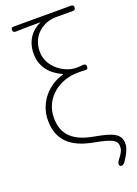

<svg xmlns="http://www.w3.org/2000/svg" viewBox="-181 -865 804 1130"><g transform="rotate(-20 221.0 -300.5)"><path d="M140 -794H58C47 -794 42 -789 42 -778C42 -767 50 -761 61 -762C118 -764 151 -764 216 -764C153 -735 114 -681 114 -602C114 -517 168 -462 234 -433V-429C141 -405 59 -319 59 -205C59 -62 157 -12 271 9C380 29 406 46 406 81C406 107 398 122 371 156C363 166 357 184 368 191C378 197 389 190 396 181C427 137 441 103 441 78C441 14 389 -4 291 -22C192 -39 97 -77 97 -206C97 -338 212 -410 318 -410C336 -410 349 -410 363 -409C377 -407 384 -411 384 -425C384 -439 375 -444 361 -442C348 -440 337 -440 320 -440C250 -440 152 -504 152 -602C152 -705 232 -761 312 -761H418C429 -761 434 -767 434 -778C434 -789 429 -794 418 -794H238Z"/></g></svg>

Font: GenSenRounded2 TW EL
Style: Regular
Weight: 250
Version: Version 2.100;PS 2.1;hotconv 16.6.51;makeotf.lib2.5.65220 DE